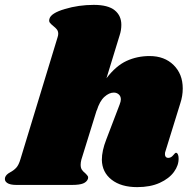

<svg xmlns="http://www.w3.org/2000/svg" viewBox="-66 -759 796 788"><path d="M613 -138Q611 -134 611 -126Q611 -119 614.5 -115Q618 -111 624 -111Q636 -111 644.5 -121.5Q653 -132 656 -132Q661 -132 664 -125.5Q667 -119 667 -110Q668 -81 648 -53.5Q628 -26 589.5 -8.5Q551 9 497 9Q431 9 392 -21.5Q353 -52 352 -103Q352 -140 370 -186L425 -330Q430 -343 430 -351Q430 -364 421.5 -371.5Q413 -379 401 -379Q382 -379 362.5 -361.5Q343 -344 331 -305V-307L268 -104Q265 -92 265 -83Q265 -70 270 -62.5Q275 -55 284 -48Q291 -41 294 -36.5Q297 -32 295 -25Q290 -12 275 -6Q260 0 229 0H1Q-25 0 -37 -8.5Q-49 -17 -45 -31Q-41 -43 -24 -52Q-9 -60 1 -71Q11 -82 18 -106L170 -605Q173 -614 173 -620Q173 -631 167.5 -638Q162 -645 153 -652Q143 -660 138.5 -666Q134 -672 137 -682Q143 -705 200 -722Q257 -739 319 -739Q377 -739 404.5 -717Q432 -695 432 -657Q432 -635 425 -614L371 -438Q410 -489 453.5 -509Q497 -529 548 -529Q609 -529 646.5 -492Q684 -455 684 -396Q684 -365 674 -335Z"/></svg>

Font: Shrikhand
Style: Regular
Weight: 400
Italic angle: -14°
Version: Version 1.000;PS 1.000;hotconv 1.0.88;makeotf.lib2.5.647800